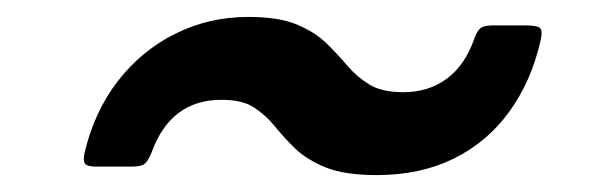

<svg xmlns="http://www.w3.org/2000/svg" viewBox="-20 -540 728 227"><path d="M242 -422Q266.5 -422 280.2 -413Q294 -404 304.8 -390.8Q315.5 -377.5 329.2 -364.2Q343 -351 365.2 -342Q387.5 -333 425.5 -333Q477 -333 516.5 -352.5Q556 -372 582 -407.8Q608 -443.5 619 -491.5Q622 -504.5 618 -507.2Q614 -510 600.5 -510H563.5Q551.5 -510 547.5 -506.2Q543.5 -502.5 540.5 -493.5Q529.5 -462.5 508 -446.8Q486.5 -431 457 -431Q431.5 -431 416.8 -440Q402 -449 390.8 -462.2Q379.5 -475.5 366 -488.8Q352.5 -502 331 -511Q309.5 -520 273.5 -520Q227 -520 187 -500Q147 -480 119.2 -444Q91.5 -408 80 -359.5Q78 -350 80.5 -346.5Q83 -343 94 -343H135.5Q148 -343 152 -347.2Q156 -351.5 159.5 -360.5Q182 -422 242 -422Z"/></svg>

Font: Besley
Style: Bold Italic
Weight: 700
Italic angle: -13°
Designer: Owen Earl
Foundry: indestructible type*
Version: Version 2.001